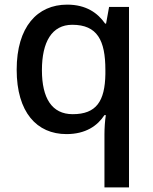

<svg xmlns="http://www.w3.org/2000/svg" viewBox="-20 -569 660 829"><path d="M431 11V240H537V-539H451L438 -467H434C402 -513 352 -549 270 -549C141 -549 52 -453 52 -268C52 -84 139 10 267 10C350 10 401 -26 431 -72H437C433 -48 431 -14 431 11ZM294 -76C204 -76 161 -145 161 -266C161 -388 204 -462 292 -462C400 -462 435 -395 435 -267V-249C433 -132 396 -76 294 -76Z"/></svg>

Font: Noto Sans Devanagari UI Medium
Style: Regular
Weight: 500
Designer: Jelle Bosma - Monotype Design Team
Foundry: Monotype Imaging Inc.
Version: Version 2.004